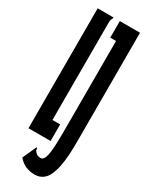

<svg xmlns="http://www.w3.org/2000/svg" viewBox="-208 -660 666 864"><g transform="rotate(30 125.0 -228.0)"><path d="M148 167Q123 167 101.5 158Q80 149 62 128L95 55Q101 62 99.5 65Q98 68 106 77Q110 82 116.5 85.5Q123 89 135 89Q144 89 151 77Q158 65 161.5 31.5Q165 -2 165 -68V-537H135V-623H240V-69Q241 23 230 74.5Q219 126 198.5 146.5Q178 167 148 167ZM20 0V-623H102Q102 -616 100.5 -614.5Q99 -613 97 -609Q95 -605 95 -589V-86H135V0Z"/></g></svg>

Font: Inconsolata UltraCondensed ExtraBold
Style: Regular
Weight: 800
Width: 1
Monospace: yes
Designer: Raph Levien, Cyreal, Brenton Simpson
Foundry: Raph Levien, Cyreal, Google
Version: Version 3.001; ttfautohint (v1.8.2.53-6de2)